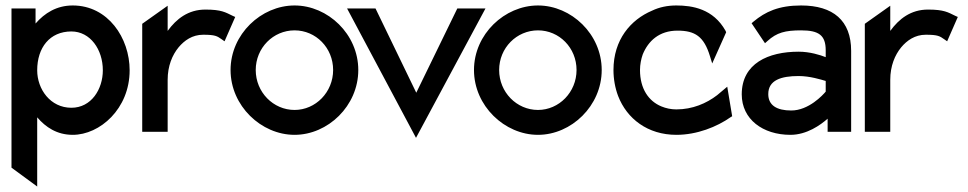

<svg xmlns="http://www.w3.org/2000/svg" viewBox="-20 -482 3539 702"><path d="M22 131 116 200V-53C147 -17 188 11 246 11C345 11 454 -84 454 -225C454 -343 375 -462 246 -462C187 -462 143 -434 110 -396V-451H22ZM116 -225C116 -308 162 -367 241 -367C310 -367 356 -301 356 -225C356 -156 314 -88 241 -88C164 -88 116 -156 116 -225Z M500 0H593V-190C593 -241 610 -281 633 -309C654 -334 683 -355 723 -355C767 -355 774 -350 791 -338L801 -331L840 -420L831 -424C804 -437 790 -447 731 -447C668 -447 625 -413 593 -369V-461L500 -395Z M823 -226C823 -95 935 11 1057 11C1179 11 1290 -95 1290 -226C1290 -357 1179 -462 1057 -462C935 -462 823 -357 823 -226ZM915 -226C915 -307 979 -371 1057 -371C1135 -371 1198 -307 1198 -226C1198 -145 1134 -80 1057 -80C979 -80 915 -145 915 -226Z M1249 -451 1501 22 1755 -451H1652L1502 -143L1353 -451Z M1713 -226C1713 -95 1825 11 1947 11C2069 11 2180 -95 2180 -226C2180 -357 2069 -462 1947 -462C1825 -462 1713 -357 1713 -226ZM1805 -226C1805 -307 1869 -371 1947 -371C2025 -371 2088 -307 2088 -226C2088 -145 2024 -80 1947 -80C1869 -80 1805 -145 1805 -226Z M2223 -226C2223 -193 2229 -160 2240 -131C2272 -48 2348 11 2453 11C2528 11 2601 -18 2652 -54L2657 -57L2639 -165L2602 -134C2563 -104 2512 -82 2453 -82C2433 -82 2415 -86 2398 -93C2352 -112 2320 -157 2320 -226C2320 -246 2324 -266 2330 -283C2350 -332 2390 -370 2457 -370C2521 -370 2554 -349 2576 -276L2584 -250L2635 -364L2633 -369C2588 -450 2511 -462 2453 -462C2421 -462 2391 -456 2364 -443C2286 -410 2223 -337 2223 -226Z M2692 -137C2692 -46 2769 11 2870 11C2930 11 2980 -25 3006 -48V0H3092V-296C3092 -407 3026 -462 2909 -462C2827 -462 2778 -439 2735 -403L2728 -397L2777 -324L2786 -332C2820 -363 2851 -371 2909 -371C2974 -371 2999 -353 2999 -298V-273C2979 -281 2941 -293 2900 -293C2789 -293 2692 -250 2692 -137ZM2789 -138C2789 -189 2836 -204 2900 -204C2941 -204 2982 -191 2999 -186V-147C2989 -135 2937 -78 2873 -78C2820 -78 2789 -97 2789 -138Z M3142 0H3235V-190C3235 -241 3252 -281 3275 -309C3296 -334 3325 -355 3365 -355C3409 -355 3416 -350 3433 -338L3443 -331L3482 -420L3473 -424C3446 -437 3432 -447 3373 -447C3310 -447 3267 -413 3235 -369V-461L3142 -395Z"/></svg>

Font: Charger Pro
Style: ExBdNar
Weight: 400
Designer: Jasper
Foundry: Cannot Into Space Fonts
Version: Version 1.09